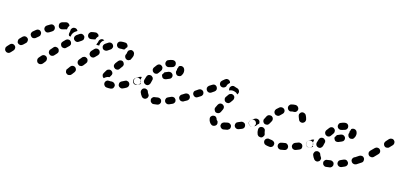

<svg xmlns="http://www.w3.org/2000/svg" viewBox="-21 -733 2532 1217"><g transform="rotate(20 1245.5 -125.0)"><path d="M451 -12Q450 -16 447 -20Q444 -24 441 -26Q433 -31 424 -29Q415 -27 410 -19L398 1Q395 4 394 9Q394 13 395 18Q396 22 398 26Q401 29 405 32Q413 37 422 34Q431 32 436 24L448 5Q450 1 451 -3Q452 -8 451 -12ZM42 -9Q41 -19 33 -24Q30 -27 26 -28Q21 -29 17 -29Q12 -28 8 -26Q5 -24 2 -20Q-5 -11 -12 -2Q-12 -2 -12 -1Q-18 6 -16 15Q-15 25 -7 30Q-4 33 1 34Q5 35 9 34Q14 34 18 31Q21 29 24 25Q24 25 25 24Q31 16 38 7Q43 0 42 -9ZM246 -27Q242 -29 238 -30Q234 -31 229 -30Q225 -29 221 -27Q217 -24 215 -21L202 -3Q197 5 199 14Q201 23 208 29Q212 31 216 32Q221 33 225 32Q230 31 233 29Q237 26 240 23L252 5Q257 -3 255 -12Q254 -21 246 -27ZM706 22Q710 20 713 16Q715 12 716 8Q717 4 717 -1Q715 -10 708 -15Q700 -21 691 -20Q682 -18 673 -18H672Q667 -18 663 -17Q659 -15 656 -12Q653 -9 651 -5Q649 0 649 4Q649 13 656 20Q662 27 671 27H673Q686 27 698 25Q702 24 706 22ZM798 -47Q796 -50 792 -53Q788 -56 784 -56Q780 -57 775 -57Q771 -56 767 -53Q757 -47 749 -42Q745 -40 742 -36Q739 -33 738 -28Q737 -24 738 -19Q738 -15 740 -11Q745 -3 754 -1Q763 2 771 -3Q781 -8 792 -16Q799 -21 801 -30Q803 -39 798 -47ZM623 -52Q627 -61 634 -75Q639 -83 648 -85Q657 -88 665 -83Q673 -79 676 -70Q678 -61 673 -53Q670 -46 667 -41Q661 -40 655 -38Q647 -34 640 -28Q637 -25 635 -22Q635 -22 635 -22Q635 -22 635 -23Q626 -26 623 -35Q619 -43 623 -52ZM94 -96Q90 -99 86 -100Q82 -102 77 -101Q73 -101 69 -99Q65 -97 62 -94Q54 -85 47 -76Q41 -69 42 -60Q42 -50 49 -44Q53 -41 57 -40Q61 -39 66 -39Q70 -39 74 -42Q78 -44 81 -47Q89 -56 96 -64Q102 -71 101 -81Q101 -90 94 -96ZM308 -86Q307 -91 305 -94Q303 -98 299 -101Q292 -106 282 -105Q273 -104 268 -96Q261 -87 255 -78Q252 -75 251 -70Q250 -66 251 -61Q251 -57 254 -53Q256 -49 260 -47Q263 -44 268 -43Q272 -42 276 -43Q281 -44 285 -46Q288 -48 291 -52Q298 -61 304 -69Q306 -73 308 -77Q309 -82 308 -86ZM491 -105Q487 -107 483 -108Q478 -109 474 -108Q470 -107 466 -104Q462 -102 460 -98L447 -79Q442 -71 444 -62Q446 -53 454 -48Q458 -45 462 -44Q466 -44 471 -45Q475 -45 479 -48Q483 -51 485 -54L498 -74Q503 -81 501 -90Q499 -100 491 -105ZM859 -90Q857 -94 853 -96Q849 -98 845 -99Q840 -100 836 -99Q832 -98 828 -95L824 -93Q817 -87 815 -78Q814 -69 819 -61Q822 -58 825 -55Q829 -53 833 -52Q838 -51 842 -52Q847 -53 850 -56L854 -59Q862 -64 863 -73Q865 -82 859 -90ZM668 -119Q669 -114 672 -111Q675 -107 679 -105Q686 -100 696 -102Q705 -104 709 -112L721 -132Q724 -136 724 -140Q725 -144 724 -149Q723 -153 720 -157Q718 -160 714 -163Q706 -168 697 -165Q688 -163 683 -155L671 -136Q669 -132 668 -127Q667 -123 668 -119ZM165 -147Q165 -151 164 -156Q162 -160 159 -163Q153 -170 143 -170Q134 -170 127 -163Q119 -155 111 -147Q107 -143 106 -139Q104 -135 104 -131Q104 -126 106 -122Q108 -118 111 -115Q114 -112 118 -110Q122 -108 127 -108Q131 -109 135 -110Q140 -112 143 -115Q151 -123 159 -131Q162 -134 164 -138Q165 -143 165 -147ZM366 -155Q365 -159 363 -163Q362 -167 358 -170Q351 -177 342 -176Q333 -176 326 -169Q319 -161 312 -152Q309 -148 307 -144Q306 -140 306 -135Q307 -131 309 -127Q311 -123 314 -120Q321 -114 331 -115Q340 -115 346 -123Q353 -131 360 -139Q363 -142 364 -146Q366 -150 366 -155ZM556 -164Q555 -168 553 -172Q551 -176 548 -179Q540 -185 531 -184Q522 -183 516 -176Q509 -167 501 -157Q496 -150 497 -140Q498 -131 506 -125Q509 -123 513 -122Q518 -120 522 -121Q527 -122 531 -124Q534 -126 537 -130Q544 -139 551 -147Q554 -151 555 -155Q556 -159 556 -164ZM232 -222Q226 -229 217 -231Q208 -232 200 -226Q191 -220 181 -212Q174 -206 173 -197Q172 -187 178 -180Q181 -177 185 -175Q189 -172 193 -172Q198 -171 202 -173Q206 -174 210 -177Q219 -184 227 -190Q235 -196 236 -205Q237 -214 232 -222ZM428 -230Q425 -233 421 -235Q417 -238 413 -238Q408 -239 404 -238Q400 -237 396 -234Q387 -227 378 -219Q375 -216 373 -212Q371 -208 370 -204Q370 -200 371 -195Q373 -191 375 -188Q382 -181 391 -180Q400 -179 407 -185Q415 -192 423 -198Q431 -204 432 -213Q433 -222 428 -230ZM716 -213Q712 -205 716 -196Q720 -187 728 -184Q732 -182 737 -182Q741 -182 745 -184Q750 -186 753 -189Q756 -192 757 -197Q760 -204 762 -211Q764 -218 764 -225Q764 -227 763 -229Q763 -238 756 -244Q749 -250 739 -250Q735 -249 731 -247Q727 -245 724 -242Q721 -239 720 -234Q718 -230 718 -226Q719 -225 719 -225Q719 -223 718 -220Q717 -217 716 -213ZM622 -223Q623 -227 622 -232Q621 -236 618 -240Q613 -247 603 -249Q594 -250 587 -245Q577 -238 567 -229Q564 -226 562 -222Q560 -218 560 -214Q559 -209 561 -205Q562 -201 565 -197Q571 -190 580 -190Q590 -189 597 -195Q605 -202 613 -208Q617 -211 619 -215Q621 -218 622 -223ZM332 -208Q331 -214 332 -219Q333 -225 333 -229Q333 -231 333 -233Q332 -238 333 -242Q334 -246 337 -250Q340 -254 343 -256Q347 -258 352 -259Q359 -260 366 -257Q372 -253 376 -247Q370 -242 363 -236Q357 -231 353 -223Q348 -215 348 -206Q347 -202 348 -198Q344 -199 341 -199Q339 -198 338 -198Q334 -202 332 -208ZM519 -210Q519 -213 520 -216Q522 -221 523 -224Q523 -225 523 -226Q523 -226 523 -227Q523 -227 523 -228Q523 -237 529 -244Q535 -251 544 -252Q547 -252 550 -251Q553 -251 556 -249Q554 -248 553 -246Q546 -241 542 -233Q538 -225 537 -215Q537 -211 537 -206Q533 -207 529 -206Q524 -206 519 -204Q519 -207 519 -210ZM290 -274Q278 -270 265 -265Q261 -263 258 -260Q255 -257 253 -253Q252 -248 252 -244Q252 -240 254 -235Q257 -227 266 -223Q275 -220 283 -224Q293 -228 302 -231Q304 -231 307 -232Q309 -234 310 -235Q310 -241 311 -246Q313 -254 317 -260Q316 -264 313 -267Q310 -270 307 -272Q303 -274 298 -275Q294 -275 290 -274ZM513 -260Q512 -264 510 -268Q508 -271 504 -273Q500 -276 496 -277Q492 -278 487 -277Q475 -275 463 -271Q454 -268 450 -259Q446 -251 449 -242Q450 -238 453 -235Q456 -231 460 -229Q464 -227 469 -227Q473 -227 477 -228Q486 -231 495 -233Q497 -233 498 -234Q500 -234 501 -235Q502 -239 503 -243Q506 -252 512 -259Q512 -259 513 -260ZM708 -258Q708 -259 708 -259Q708 -259 708 -260Q708 -269 701 -275Q695 -282 685 -281Q672 -281 659 -278Q649 -276 644 -268Q639 -261 641 -251Q643 -242 651 -237Q659 -232 668 -234Q677 -236 687 -236Q690 -237 692 -237Q695 -238 698 -240Q698 -240 698 -241Q701 -250 707 -257Q708 -258 708 -258Z M1025 8Q1027 4 1028 0Q1028 -4 1027 -9Q1025 -18 1017 -22Q1009 -27 1000 -25Q990 -22 980 -20Q971 -19 966 -11Q960 -4 962 5Q963 10 965 14Q967 17 971 20Q975 23 979 24Q983 25 988 24Q999 22 1011 19Q1016 18 1019 15Q1023 12 1025 8ZM903 6Q892 -5 885 -20Q882 -29 886 -37Q889 -46 898 -49Q906 -53 915 -49Q924 -46 927 -37Q930 -30 934 -26Q937 -23 939 -19Q941 -15 941 -11Q940 -9 940 -8Q939 -5 939 -2Q938 0 937 2Q936 4 934 5Q928 12 919 12Q909 12 903 6ZM1109 -50Q1107 -53 1103 -56Q1100 -59 1096 -60Q1091 -61 1087 -61Q1082 -60 1078 -58Q1069 -53 1060 -48Q1056 -46 1053 -43Q1050 -40 1049 -35Q1047 -31 1048 -27Q1048 -22 1050 -18Q1054 -10 1063 -7Q1072 -4 1080 -8Q1090 -13 1100 -19Q1108 -23 1111 -32Q1114 -41 1109 -50ZM1168 -90Q1166 -94 1162 -96Q1158 -98 1154 -99Q1149 -100 1145 -99Q1141 -98 1137 -95L1135 -94Q1128 -89 1126 -80Q1124 -70 1130 -63Q1132 -59 1136 -57Q1140 -54 1144 -54Q1149 -53 1153 -54Q1157 -55 1161 -57L1163 -59Q1171 -64 1172 -73Q1174 -82 1168 -90ZM822 -64Q820 -68 819 -72Q818 -77 819 -81Q820 -86 822 -89Q825 -93 828 -96L846 -108Q849 -110 852 -111Q856 -112 859 -112Q858 -108 858 -104Q857 -95 859 -87Q861 -78 866 -70Q867 -69 868 -68L854 -58Q846 -53 837 -55Q828 -57 822 -64ZM899 -75Q908 -73 916 -79Q923 -85 925 -94Q926 -104 928 -114Q929 -118 929 -122Q928 -127 926 -131Q923 -134 919 -137Q916 -140 911 -141Q902 -143 894 -138Q887 -133 885 -124Q882 -112 880 -100Q879 -91 884 -84Q890 -76 899 -75ZM988 -191 1007 -201Q1016 -205 1025 -202Q1033 -199 1038 -191Q1042 -182 1039 -174Q1036 -165 1027 -161L1008 -151Q999 -147 991 -149Q982 -152 978 -161Q976 -163 976 -166Q975 -169 975 -172Q977 -175 979 -178Q982 -183 984 -189Q985 -189 986 -190Q987 -190 988 -191ZM909 -177Q910 -173 913 -169Q916 -166 920 -164Q924 -162 928 -161Q933 -161 937 -162Q941 -164 945 -166Q948 -169 950 -173Q955 -182 960 -190Q965 -198 963 -207Q962 -216 954 -221Q946 -227 937 -225Q928 -223 923 -215Q916 -205 910 -194Q908 -190 908 -186Q907 -181 909 -177ZM1081 -262Q1072 -265 1064 -261Q1062 -260 1060 -259Q1058 -257 1056 -255Q1056 -254 1056 -253Q1055 -245 1052 -238Q1052 -236 1052 -234Q1053 -233 1053 -231Q1053 -230 1053 -229Q1049 -220 1053 -212Q1056 -203 1064 -199Q1068 -197 1073 -197Q1077 -197 1082 -199Q1086 -200 1089 -203Q1092 -206 1094 -211Q1099 -220 1099 -232Q1099 -242 1094 -251Q1090 -259 1081 -262ZM971 -240Q975 -232 984 -229Q993 -226 1001 -230Q1009 -234 1017 -236Q1021 -237 1025 -240Q1029 -243 1031 -247Q1033 -251 1034 -255Q1034 -259 1033 -264Q1031 -273 1023 -278Q1015 -282 1006 -280Q993 -277 981 -270Q972 -266 970 -257Q967 -248 971 -240Z M1496 5Q1498 1 1498 -3Q1498 -8 1497 -12Q1494 -21 1485 -25Q1477 -29 1468 -26Q1458 -22 1449 -20Q1445 -19 1441 -16Q1438 -13 1435 -9Q1433 -6 1433 -1Q1432 3 1433 8Q1436 17 1444 21Q1452 26 1461 23Q1471 21 1483 17Q1487 15 1490 12Q1494 9 1496 5ZM1376 21Q1367 16 1362 8Q1356 0 1354 -10Q1351 -19 1356 -27Q1361 -35 1370 -37Q1374 -38 1379 -38Q1383 -37 1387 -35Q1391 -32 1393 -29Q1396 -25 1397 -21Q1398 -19 1398 -19Q1399 -18 1399 -18Q1404 -15 1407 -11Q1409 -6 1410 -1Q1410 2 1410 4Q1410 7 1409 9Q1408 11 1407 13Q1402 21 1393 23Q1384 26 1376 21ZM1578 -51Q1576 -55 1573 -58Q1569 -61 1565 -62Q1561 -63 1556 -63Q1552 -63 1548 -61Q1539 -56 1529 -51Q1525 -49 1522 -46Q1519 -43 1518 -38Q1516 -34 1517 -30Q1517 -25 1519 -21Q1523 -13 1532 -10Q1540 -7 1549 -11Q1559 -16 1569 -21Q1577 -25 1580 -34Q1582 -43 1578 -51ZM1640 -73Q1641 -78 1640 -82Q1639 -86 1636 -90Q1631 -98 1622 -99Q1613 -101 1605 -95H1604Q1600 -92 1598 -88Q1596 -84 1595 -80Q1594 -76 1595 -71Q1596 -67 1599 -63Q1604 -56 1613 -54Q1623 -53 1630 -58L1631 -59Q1635 -61 1637 -65Q1639 -69 1640 -73ZM1186 -103Q1183 -106 1179 -109Q1175 -111 1171 -112Q1167 -112 1162 -111Q1158 -110 1154 -108Q1145 -101 1137 -95Q1130 -90 1128 -81Q1126 -72 1132 -64Q1134 -60 1138 -58Q1142 -56 1146 -55Q1150 -54 1155 -55Q1159 -56 1163 -59Q1171 -64 1181 -71Q1188 -77 1190 -86Q1191 -95 1186 -103ZM1378 -61Q1386 -59 1395 -63Q1403 -67 1406 -76Q1409 -85 1413 -95Q1416 -103 1413 -112Q1409 -120 1400 -124Q1392 -127 1383 -124Q1375 -120 1371 -111Q1367 -100 1363 -90Q1360 -81 1365 -73Q1369 -64 1378 -61ZM1262 -141Q1262 -146 1261 -150Q1260 -154 1257 -158Q1251 -165 1242 -166Q1233 -167 1226 -162L1209 -148Q1201 -143 1200 -133Q1199 -124 1205 -117Q1211 -110 1220 -108Q1229 -107 1236 -113L1253 -126Q1257 -129 1259 -133Q1261 -137 1262 -141ZM1411 -145Q1419 -141 1428 -143Q1437 -145 1442 -154Q1447 -162 1452 -171Q1457 -179 1455 -188Q1453 -198 1445 -202Q1441 -205 1437 -205Q1432 -206 1428 -205Q1424 -204 1420 -201Q1416 -199 1414 -195Q1408 -185 1403 -176Q1398 -168 1401 -159Q1403 -150 1411 -145ZM1326 -216Q1320 -223 1311 -224Q1302 -224 1295 -218L1278 -205Q1271 -198 1270 -189Q1270 -180 1276 -173Q1282 -166 1291 -165Q1300 -164 1307 -170L1324 -184Q1331 -190 1332 -199Q1332 -209 1326 -216ZM1406 -242Q1409 -250 1417 -255Q1425 -259 1434 -256Q1442 -253 1452 -252Q1456 -251 1460 -249Q1464 -246 1466 -243Q1469 -239 1470 -235Q1471 -230 1470 -226Q1470 -223 1468 -220Q1467 -217 1465 -215Q1461 -219 1457 -222Q1449 -226 1441 -227Q1432 -229 1423 -227Q1415 -225 1409 -221Q1409 -222 1408 -223Q1408 -224 1407 -224Q1405 -228 1405 -233Q1404 -237 1406 -242ZM1344 -232Q1338 -238 1338 -248Q1338 -257 1345 -264Q1353 -271 1359 -278Q1362 -281 1366 -283Q1370 -285 1375 -285Q1379 -285 1383 -284Q1388 -282 1391 -279Q1393 -277 1395 -274Q1396 -271 1397 -268Q1395 -266 1393 -263Q1387 -257 1384 -249Q1383 -243 1382 -238Q1379 -235 1376 -231Q1369 -225 1360 -225Q1351 -225 1344 -232Z M1786 21Q1790 18 1791 14Q1793 10 1793 5Q1794 -4 1787 -11Q1781 -17 1771 -18Q1762 -18 1753 -19Q1749 -20 1744 -19Q1740 -18 1736 -15Q1733 -13 1730 -9Q1728 -5 1727 -1Q1726 8 1731 16Q1737 24 1746 25Q1757 27 1770 27Q1775 27 1779 26Q1783 24 1786 21ZM1882 -13Q1879 -22 1871 -27Q1863 -32 1854 -29Q1844 -26 1835 -24Q1825 -22 1820 -14Q1815 -7 1817 2Q1818 7 1821 11Q1823 14 1827 17Q1831 19 1835 20Q1840 21 1844 20Q1855 17 1866 14Q1875 12 1880 4Q1884 -4 1882 -13ZM1964 -51Q1962 -55 1959 -58Q1955 -61 1951 -62Q1947 -63 1942 -63Q1938 -63 1934 -61Q1925 -56 1915 -52Q1911 -50 1908 -47Q1905 -43 1904 -39Q1902 -35 1902 -30Q1902 -26 1904 -22Q1908 -13 1917 -10Q1926 -7 1934 -11Q1944 -15 1954 -21Q1963 -25 1966 -34Q1968 -43 1964 -51ZM1686 -11Q1682 -12 1679 -15Q1675 -18 1673 -22Q1666 -35 1665 -50Q1664 -60 1669 -67Q1675 -74 1684 -75Q1694 -76 1701 -70Q1708 -65 1709 -55Q1710 -49 1713 -43Q1715 -39 1716 -34Q1716 -30 1715 -26Q1713 -23 1711 -20Q1710 -18 1709 -16Q1708 -15 1706 -14Q1705 -13 1704 -12Q1700 -10 1695 -10Q1691 -10 1686 -11ZM2022 -90Q2020 -94 2016 -96Q2012 -98 2008 -99Q2004 -100 1999 -99Q1995 -98 1991 -95H1990Q1987 -92 1984 -88Q1982 -85 1981 -80Q1980 -76 1981 -72Q1982 -67 1985 -63Q1990 -56 1999 -54Q2008 -53 2016 -58L2017 -59Q2025 -64 2026 -73Q2028 -82 2022 -90ZM1600 -64Q1597 -68 1596 -72Q1595 -77 1596 -81Q1597 -85 1599 -89Q1601 -93 1605 -95Q1614 -102 1623 -109Q1630 -114 1640 -113Q1649 -112 1655 -105Q1657 -101 1658 -97Q1660 -93 1659 -88Q1655 -85 1652 -81Q1647 -75 1645 -69Q1638 -63 1631 -59Q1623 -53 1614 -55Q1605 -56 1600 -64ZM1691 -99Q1696 -97 1700 -98Q1705 -98 1709 -99Q1713 -101 1716 -104Q1719 -108 1721 -112Q1724 -121 1729 -130Q1733 -138 1730 -147Q1727 -156 1719 -160Q1715 -162 1710 -162Q1706 -162 1701 -161Q1697 -160 1694 -157Q1690 -154 1688 -150Q1683 -139 1679 -128Q1675 -120 1679 -111Q1683 -103 1691 -99ZM1732 -180Q1739 -174 1748 -175Q1758 -175 1764 -182Q1770 -190 1777 -197Q1784 -204 1784 -213Q1784 -222 1777 -229Q1770 -235 1761 -235Q1752 -235 1745 -229Q1737 -221 1729 -212Q1723 -204 1724 -195Q1725 -186 1732 -180ZM1917 -242Q1925 -230 1930 -215Q1932 -206 1928 -198Q1923 -190 1914 -187Q1905 -185 1897 -189Q1889 -194 1886 -203Q1884 -209 1880 -215Q1878 -219 1877 -223Q1876 -228 1876 -232Q1879 -237 1881 -242Q1882 -243 1883 -244Q1884 -245 1885 -246Q1893 -252 1902 -250Q1911 -249 1917 -242ZM1796 -244Q1798 -240 1801 -236Q1804 -233 1808 -231Q1812 -229 1817 -229Q1821 -229 1825 -231Q1833 -234 1840 -234Q1849 -234 1855 -241Q1861 -248 1861 -258Q1860 -267 1853 -273Q1846 -279 1837 -279Q1824 -278 1810 -273Q1801 -270 1797 -261Q1793 -253 1796 -244Z M2188 8Q2190 4 2191 0Q2191 -4 2190 -9Q2188 -18 2180 -22Q2172 -27 2163 -25Q2153 -22 2143 -20Q2134 -19 2129 -11Q2123 -4 2125 5Q2126 10 2128 14Q2130 17 2134 20Q2138 23 2142 24Q2146 25 2151 24Q2162 22 2174 19Q2179 18 2182 15Q2186 12 2188 8ZM2066 6Q2055 -5 2048 -20Q2045 -29 2049 -37Q2052 -46 2061 -49Q2069 -53 2078 -49Q2087 -46 2090 -37Q2093 -30 2097 -26Q2100 -23 2102 -19Q2104 -15 2104 -11Q2103 -9 2103 -8Q2102 -5 2102 -2Q2101 0 2100 2Q2099 4 2097 5Q2091 12 2082 12Q2072 12 2066 6ZM2272 -50Q2270 -53 2266 -56Q2263 -59 2259 -60Q2254 -61 2250 -61Q2245 -60 2241 -58Q2232 -53 2223 -48Q2219 -46 2216 -43Q2213 -40 2212 -35Q2210 -31 2211 -27Q2211 -22 2213 -18Q2217 -10 2226 -7Q2235 -4 2243 -8Q2253 -13 2263 -19Q2271 -23 2274 -32Q2277 -41 2272 -50ZM2331 -90Q2329 -94 2325 -96Q2321 -98 2317 -99Q2312 -100 2308 -99Q2304 -98 2300 -95L2298 -94Q2291 -89 2289 -80Q2287 -70 2293 -63Q2295 -59 2299 -57Q2303 -54 2307 -54Q2312 -53 2316 -54Q2320 -55 2324 -57L2326 -59Q2334 -64 2335 -73Q2337 -82 2331 -90ZM1985 -64Q1983 -68 1982 -72Q1981 -77 1982 -81Q1983 -86 1985 -89Q1988 -93 1991 -96L2009 -108Q2012 -110 2015 -111Q2019 -112 2022 -112Q2021 -108 2021 -104Q2020 -95 2022 -87Q2024 -78 2029 -70Q2030 -69 2031 -68L2017 -58Q2009 -53 2000 -55Q1991 -57 1985 -64ZM2062 -75Q2071 -73 2079 -79Q2086 -85 2088 -94Q2089 -104 2091 -114Q2092 -118 2092 -122Q2091 -127 2089 -131Q2086 -134 2082 -137Q2079 -140 2074 -141Q2065 -143 2057 -138Q2050 -133 2048 -124Q2045 -112 2043 -100Q2042 -91 2047 -84Q2053 -76 2062 -75ZM2151 -191 2170 -201Q2179 -205 2188 -202Q2196 -199 2201 -191Q2205 -182 2202 -174Q2199 -165 2190 -161L2171 -151Q2162 -147 2154 -149Q2145 -152 2141 -161Q2139 -163 2139 -166Q2138 -169 2138 -172Q2140 -175 2142 -178Q2145 -183 2147 -189Q2148 -189 2149 -190Q2150 -190 2151 -191ZM2072 -177Q2073 -173 2076 -169Q2079 -166 2083 -164Q2087 -162 2091 -161Q2096 -161 2100 -162Q2104 -164 2108 -166Q2111 -169 2113 -173Q2118 -182 2123 -190Q2128 -198 2126 -207Q2125 -216 2117 -221Q2109 -227 2100 -225Q2091 -223 2086 -215Q2079 -205 2073 -194Q2071 -190 2071 -186Q2070 -181 2072 -177ZM2244 -262Q2235 -265 2227 -261Q2225 -260 2223 -259Q2221 -257 2219 -255Q2219 -254 2219 -253Q2218 -245 2215 -238Q2215 -236 2215 -234Q2216 -233 2216 -231Q2216 -230 2216 -229Q2212 -220 2216 -212Q2219 -203 2227 -199Q2231 -197 2236 -197Q2240 -197 2245 -199Q2249 -200 2252 -203Q2255 -206 2257 -211Q2262 -220 2262 -232Q2262 -242 2257 -251Q2253 -259 2244 -262ZM2134 -240Q2138 -232 2147 -229Q2156 -226 2164 -230Q2172 -234 2180 -236Q2184 -237 2188 -240Q2192 -243 2194 -247Q2196 -251 2197 -255Q2197 -259 2196 -264Q2194 -273 2186 -278Q2178 -282 2169 -280Q2156 -277 2144 -270Q2135 -266 2133 -257Q2130 -248 2134 -240Z M2362 -95Q2362 -99 2361 -104Q2360 -108 2357 -111Q2354 -115 2350 -117Q2346 -119 2341 -119Q2337 -119 2333 -118Q2328 -116 2325 -114Q2312 -103 2300 -94Q2292 -89 2291 -79Q2289 -70 2295 -63Q2300 -55 2309 -53Q2318 -52 2326 -57Q2340 -67 2354 -79Q2358 -82 2360 -86Q2362 -90 2362 -95ZM2433 -197Q2426 -203 2416 -202Q2407 -201 2401 -194Q2390 -181 2380 -169Q2374 -162 2374 -153Q2375 -143 2382 -137Q2389 -131 2398 -132Q2408 -132 2414 -139Q2424 -152 2436 -166Q2442 -173 2441 -182Q2440 -191 2433 -197ZM2506 -267Q2506 -271 2504 -275Q2501 -279 2498 -282Q2490 -288 2481 -286Q2472 -285 2466 -278L2451 -258Q2448 -254 2447 -250Q2446 -246 2446 -241Q2447 -237 2449 -233Q2451 -229 2455 -226Q2462 -220 2471 -222Q2481 -223 2486 -230L2502 -250Q2505 -254 2506 -258Q2507 -262 2506 -267Z"/></g></svg>

Font: FRB American Cursive Guidelines Arrows Dashed Extrabold
Style: Bold Italic
Weight: 800
Italic angle: -25°
Version: Version 2.0;Modular Font Editor K font №1